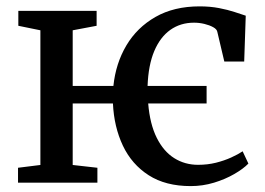

<svg xmlns="http://www.w3.org/2000/svg" viewBox="-20 -588 853 618"><path d="M594 11Q513 11 458.5 -24Q404 -59 375.5 -119.2Q347 -179.5 343.5 -255H214V-57L293.5 -48V0H38V-48L110 -57V-490.5L39 -505V-553H291V-505L214 -490.5V-311.5H345Q352.5 -384 386.8 -441.8Q421 -499.5 480.5 -533.5Q540 -567.5 622.5 -567.5Q656.5 -567.5 685 -562Q713.5 -556.5 735.5 -549.2Q757.5 -542 771 -537.5L766 -390H702L679.5 -485.5Q678 -494 666.2 -500.5Q654.5 -507 638 -511Q621.5 -515 604.5 -515Q561 -515 528.2 -491.8Q495.5 -468.5 476.5 -423.5Q457.5 -378.5 455 -311.5H645V-255H457Q462.5 -188.5 484.5 -144.5Q506.5 -100.5 540.8 -79Q575 -57.5 617.5 -57.5Q648 -57.5 675 -64.2Q702 -71 724 -81Q746 -91 761 -101L779.5 -61.5Q763 -44.5 734 -27.8Q705 -11 668.8 0Q632.5 11 594 11Z"/></svg>

Font: Merriweather 24pt
Style: Regular
Weight: 400
Designer: Eben Sorkin
Foundry: Eben Sorkin
Version: Version 2.100